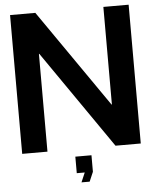

<svg xmlns="http://www.w3.org/2000/svg" viewBox="-59 -763 788 984"><g transform="rotate(-5 335.0 -271.0)"><path d="M508 -212H510V-714H640V0H510L162 -503H160V0H30V-714H160ZM300 123V38H383V123L362 172H320L341 123Z"/></g></svg>

Font: Non Bureau Medium
Style: Regular
Weight: 500
Designer: Jona Saucedo
Foundry: Non Foundry
Version: Version 1.000; ttfautohint (v1.8.4)